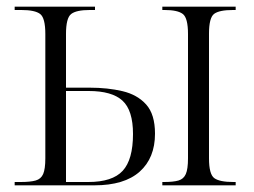

<svg xmlns="http://www.w3.org/2000/svg" viewBox="-20 -556 762 576"><path d="M24 0V-10H42Q71 -10 87 -14.5Q103 -19 109.5 -34Q116 -49 116 -81V-454Q116 -502 100.5 -514Q85 -526 44 -526H24V-536H265V-526H249Q209 -526 193.5 -514Q178 -502 178 -454V-293H249Q303 -293 347.5 -282.5Q392 -272 418.5 -242.5Q445 -213 445 -155Q445 -82 399 -41Q353 0 263 0ZM467 0V-10H472Q500 -10 515.5 -14.5Q531 -19 537.5 -34Q544 -49 544 -81V-454Q544 -502 528.5 -514Q513 -526 474 -526H467V-536H687V-526H679Q638 -526 622.5 -514.5Q607 -503 607 -455V-81Q607 -33 623 -21.5Q639 -10 680 -10H687V0ZM245 -10Q317 -10 348 -43.5Q379 -77 379 -154Q379 -225 347.5 -254Q316 -283 246 -283H178V-10Z"/></svg>

Font: Noto Serif Display SemiCondensed Light
Style: Regular
Weight: 300
Width: 4
Designer: Monotype Design Team
Foundry: Monotype Imaging Inc.
Version: Version 2.009